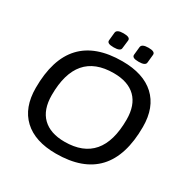

<svg xmlns="http://www.w3.org/2000/svg" viewBox="-191 -1033 1186 1210"><g transform="rotate(30 402.0 -428.0)"><path d="M374 7Q222 7 140 -69.5Q58 -146 58 -289Q58 -707 448 -707Q601 -707 683.5 -631Q766 -555 766 -413Q766 7 374 7ZM384 -85Q654 -85 654 -401Q654 -506 598.5 -560.5Q543 -615 438 -615Q168 -615 168 -300Q168 -194 224 -139.5Q280 -85 384 -85ZM537 -755Q511 -755 500 -761Q489 -767 490 -779L496 -838Q499 -863 548 -863Q597 -863 594 -838L588 -779Q586 -755 537 -755ZM355 -755Q329 -755 318 -761Q307 -767 308 -779L314 -838Q317 -863 366 -863Q416 -863 413 -838L406 -779Q405 -755 355 -755Z"/></g></svg>

Font: Asap Semi Expanded Semi Expanded Medium
Style: Italic
Weight: 500
Width: 6
Italic angle: -6°
Designer: Pablo Cosgaya
Foundry: Omnibus-Type
Version: Version 3.001; ttfautohint (v1.8.4.7-5d5b)